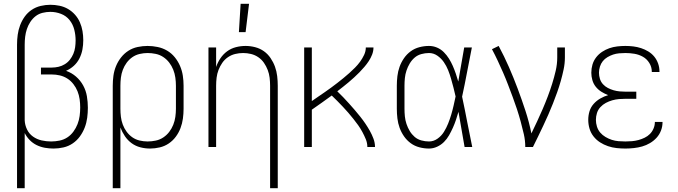

<svg xmlns="http://www.w3.org/2000/svg" viewBox="-20 -768 3540 1003"><path d="M69 215V-535Q69 -561 72.5 -586.5Q76 -612 85 -636Q94 -660 109 -681Q124 -702 145.5 -716.5Q167 -731 192.5 -737Q218 -743 243 -743Q267 -743 291 -738Q315 -733 335.5 -721Q356 -709 372 -691Q388 -673 397.5 -651Q407 -629 411 -605.5Q415 -582 415 -558Q415 -533 410.5 -509Q406 -485 395 -463Q384 -441 366 -424.5Q348 -408 325 -398Q354 -388 377 -368Q400 -348 414.5 -321.5Q429 -295 434 -265Q439 -235 439 -205Q439 -179 435.5 -152.5Q432 -126 422.5 -101.5Q413 -77 397.5 -55.5Q382 -34 360 -19Q338 -4 312 2Q286 8 260 8Q237 8 214.5 4Q192 0 171.5 -10Q151 -20 135 -36.5Q119 -53 109 -73V215ZM247 -29Q269 -29 291 -33.5Q313 -38 331.5 -50Q350 -62 363.5 -80.5Q377 -99 385 -119.5Q393 -140 396 -162Q399 -184 399 -207Q399 -228 396 -249.5Q393 -271 385 -291Q377 -311 363.5 -328.5Q350 -346 332 -357.5Q314 -369 293 -374Q272 -379 250 -379H194V-415H250Q268 -415 285.5 -419Q303 -423 318.5 -432.5Q334 -442 345 -456Q356 -470 363 -486.5Q370 -503 372.5 -521Q375 -539 375 -557Q375 -585 368 -613Q361 -641 343.5 -663Q326 -685 299 -695.5Q272 -706 243 -706Q223 -706 202.5 -701Q182 -696 166 -683.5Q150 -671 138.5 -653.5Q127 -636 120.5 -616.5Q114 -597 111.5 -576.5Q109 -556 109 -535V-140Q110 -115 121 -92Q132 -69 152.5 -54.5Q173 -40 197.5 -34.5Q222 -29 247 -29Z M569 215V-320Q569 -346 572.5 -372Q576 -398 586 -422.5Q596 -447 612.5 -468Q629 -489 651 -503Q673 -517 699 -522.5Q725 -528 751 -528Q777 -528 803.5 -522.5Q830 -517 853 -503.5Q876 -490 893 -469Q910 -448 920.5 -423.5Q931 -399 935 -373Q939 -347 939 -320V-200Q939 -174 935.5 -148.5Q932 -123 923 -99Q914 -75 898.5 -54Q883 -33 861.5 -18.5Q840 -4 814.5 2Q789 8 764 8Q738 8 713 1.5Q688 -5 667.5 -20Q647 -35 632.5 -56.5Q618 -78 609 -102V215ZM751 -29Q772 -29 793.5 -33.5Q815 -38 833 -50Q851 -62 864 -79Q877 -96 885 -116Q893 -136 896 -157.5Q899 -179 899 -200V-320Q899 -341 896 -362.5Q893 -384 885 -404Q877 -424 864 -441Q851 -458 833 -470Q815 -482 793.5 -486.5Q772 -491 751 -491Q730 -491 709 -486Q688 -481 671 -469Q654 -457 641.5 -440Q629 -423 621.5 -403Q614 -383 611.5 -362Q609 -341 609 -320V-200Q609 -179 611.5 -158Q614 -137 621.5 -117Q629 -97 641.5 -80Q654 -63 671 -51Q688 -39 709 -34Q730 -29 751 -29Z M1391 215V-320Q1391 -341 1388.5 -362Q1386 -383 1378.5 -402.5Q1371 -422 1359 -439.5Q1347 -457 1329.5 -469Q1312 -481 1291.5 -486Q1271 -491 1250 -491Q1229 -491 1208.5 -486Q1188 -481 1170.5 -469Q1153 -457 1141 -439.5Q1129 -422 1121.5 -402.5Q1114 -383 1111.5 -362Q1109 -341 1109 -320V0H1069V-520H1109V-418Q1117 -442 1131.5 -463.5Q1146 -485 1166.5 -500Q1187 -515 1212 -521.5Q1237 -528 1263 -528Q1288 -528 1313 -521.5Q1338 -515 1358.5 -500.5Q1379 -486 1393.5 -464.5Q1408 -443 1416.5 -419.5Q1425 -396 1428 -370.5Q1431 -345 1431 -320V215ZM1228 -600 1237 -748H1281L1263 -600Z M1569 0V-520H1609V-240Q1626 -252 1643 -263.5Q1660 -275 1676.5 -286.5Q1693 -298 1709.5 -310Q1726 -322 1742 -334.5Q1758 -347 1774 -360Q1790 -373 1805 -386.5Q1820 -400 1834.5 -414.5Q1849 -429 1861 -445.5Q1873 -462 1882 -481Q1891 -500 1891 -520H1931Q1931 -501 1924 -483Q1917 -465 1906.5 -449Q1896 -433 1883.5 -418.5Q1871 -404 1858 -390.5Q1845 -377 1830.5 -364Q1816 -351 1801.5 -338.5Q1787 -326 1772 -314.5Q1757 -303 1742 -291Q1758 -276 1773.5 -259.5Q1789 -243 1804 -226.5Q1819 -210 1833.5 -193Q1848 -176 1862 -158.5Q1876 -141 1888.5 -122.5Q1901 -104 1912 -84.5Q1923 -65 1931 -43.5Q1939 -22 1939 0H1899Q1899 -21 1891 -40.5Q1883 -60 1873 -78.5Q1863 -97 1851 -114Q1839 -131 1826 -147Q1813 -163 1799.5 -179Q1786 -195 1771.5 -210Q1757 -225 1742.5 -240Q1728 -255 1713 -269Q1687 -250 1661 -231.5Q1635 -213 1609 -195V0Z M2221 8Q2196 8 2171 1.5Q2146 -5 2125.5 -20Q2105 -35 2090.5 -56Q2076 -77 2067.5 -100.5Q2059 -124 2056 -149.5Q2053 -175 2053 -200V-320Q2053 -345 2056 -370.5Q2059 -396 2067.5 -419.5Q2076 -443 2090.5 -464Q2105 -485 2125.5 -500Q2146 -515 2171 -521.5Q2196 -528 2221 -528Q2243 -528 2263 -519.5Q2283 -511 2298.5 -495.5Q2314 -480 2325.5 -461.5Q2337 -443 2345.5 -423.5Q2354 -404 2361 -383.5Q2368 -363 2374 -342Q2382 -387 2389.5 -431.5Q2397 -476 2405 -520H2445Q2432 -456 2420 -391.5Q2408 -327 2394 -263Q2408 -198 2420.5 -132Q2433 -66 2447 0H2407Q2399 -46 2391 -92Q2383 -138 2375 -184Q2369 -163 2362 -142Q2355 -121 2346 -101Q2337 -81 2326 -61.5Q2315 -42 2299.5 -26.5Q2284 -11 2263.5 -1.5Q2243 8 2221 8ZM2221 -29Q2245 -29 2265.5 -43.5Q2286 -58 2299 -79Q2312 -100 2321 -122.5Q2330 -145 2337 -168.5Q2344 -192 2349.5 -216Q2355 -240 2360 -264Q2355 -287 2349 -310Q2343 -333 2336.5 -356Q2330 -379 2321 -401.5Q2312 -424 2298.5 -443.5Q2285 -463 2265 -477Q2245 -491 2221 -491Q2201 -491 2181 -485.5Q2161 -480 2146 -467Q2131 -454 2120.5 -436.5Q2110 -419 2103.5 -399.5Q2097 -380 2095 -360Q2093 -340 2093 -320V-200Q2093 -180 2095 -160Q2097 -140 2103.5 -120.5Q2110 -101 2120.5 -83.5Q2131 -66 2146 -53Q2161 -40 2181 -34.5Q2201 -29 2221 -29Z M2724 0Q2724 -34 2716.5 -67Q2709 -100 2700 -133Q2691 -166 2680.5 -198Q2670 -230 2658 -262Q2646 -294 2634 -325.5Q2622 -357 2608.5 -388Q2595 -419 2580.5 -450Q2566 -481 2550 -511L2585 -528Q2614 -474 2638.5 -418Q2663 -362 2684.5 -304.5Q2706 -247 2725 -189Q2744 -131 2756 -71Q2771 -102 2786 -134Q2801 -166 2815 -198.5Q2829 -231 2841.5 -264Q2854 -297 2864.5 -330.5Q2875 -364 2883 -398.5Q2891 -433 2891 -468V-520H2931V-468Q2931 -437 2924.5 -406Q2918 -375 2909.5 -345Q2901 -315 2890.5 -285.5Q2880 -256 2868.5 -227Q2857 -198 2844.5 -169.5Q2832 -141 2818.5 -112.5Q2805 -84 2791.5 -56Q2778 -28 2764 0Z M3247 8Q3224 8 3201 5.5Q3178 3 3156 -4.5Q3134 -12 3114.5 -24.5Q3095 -37 3080.5 -55.5Q3066 -74 3059.5 -96.5Q3053 -119 3053 -142Q3053 -165 3059.5 -186.5Q3066 -208 3081 -225Q3096 -242 3116 -253.5Q3136 -265 3157 -271Q3139 -278 3122 -288.5Q3105 -299 3092.5 -314.5Q3080 -330 3074.5 -349.5Q3069 -369 3069 -388Q3069 -410 3075 -430.5Q3081 -451 3094 -468Q3107 -485 3125 -497Q3143 -509 3163 -516Q3183 -523 3204.5 -525.5Q3226 -528 3247 -528Q3268 -528 3288.5 -525.5Q3309 -523 3329 -516.5Q3349 -510 3367 -499Q3385 -488 3398 -472Q3411 -456 3418 -436Q3425 -416 3425 -395V-392H3385V-394Q3385 -418 3372 -439Q3359 -460 3338.5 -471.5Q3318 -483 3294.5 -487Q3271 -491 3247 -491Q3231 -491 3214.5 -489.5Q3198 -488 3183 -483Q3168 -478 3153.5 -469.5Q3139 -461 3129 -448.5Q3119 -436 3114 -420Q3109 -404 3109 -388Q3109 -372 3114 -356Q3119 -340 3130 -328Q3141 -316 3155.5 -308.5Q3170 -301 3185.5 -296.5Q3201 -292 3217.5 -290.5Q3234 -289 3250 -289H3304V-252H3250Q3232 -252 3214 -250.5Q3196 -249 3178.5 -244Q3161 -239 3145 -230.5Q3129 -222 3116.5 -208.5Q3104 -195 3098.5 -177.5Q3093 -160 3093 -142Q3093 -124 3098.5 -106.5Q3104 -89 3115.5 -75.5Q3127 -62 3143 -52.5Q3159 -43 3176 -37.5Q3193 -32 3211 -30.5Q3229 -29 3247 -29Q3264 -29 3281.5 -30.5Q3299 -32 3315.5 -36.5Q3332 -41 3347.5 -48.5Q3363 -56 3375 -68Q3387 -80 3394 -96.5Q3401 -113 3401 -130V-131H3441V-129Q3441 -107 3433 -86Q3425 -65 3410 -48.5Q3395 -32 3375.5 -20.5Q3356 -9 3335 -3Q3314 3 3291.5 5.5Q3269 8 3247 8Z"/></svg>

Font: Iosevka Curly Extralight
Style: Regular
Weight: 200
Monospace: yes
Designer: Belleve Invis
Foundry: Belleve Invis
Version: Version 22.1.2; ttfautohint (v1.8.4)